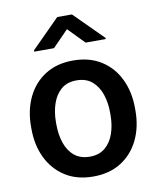

<svg xmlns="http://www.w3.org/2000/svg" viewBox="-85 -817 737 893"><g transform="rotate(-10 283.5 -370.0)"><path d="M38.1 -258.3V-269.5Q38.1 -346.2 67.1 -407Q96.2 -467.8 151.1 -502.9Q206.1 -538.1 283.2 -538.1Q360.8 -538.1 416 -502.9Q471.2 -467.8 500.2 -407Q529.3 -346.2 529.3 -269.5V-258.3Q529.3 -181.6 500.2 -121.1Q471.2 -60.5 416.3 -25.4Q361.3 9.8 284.2 9.8Q206.5 9.8 151.6 -25.4Q96.7 -60.5 67.4 -121.1Q38.1 -181.6 38.1 -258.3ZM155.8 -269.5V-258.3Q155.8 -210.4 169.2 -170.9Q182.6 -131.3 210.9 -107.7Q239.3 -84 284.2 -84Q328.1 -84 356.2 -107.7Q384.3 -131.3 397.9 -170.9Q411.6 -210.4 411.6 -258.3V-269.5Q411.6 -316.4 398.2 -356.2Q384.8 -396 356.4 -420.2Q328.1 -444.3 283.2 -444.3Q238.8 -444.3 210.7 -420.2Q182.6 -396 169.2 -356.2Q155.8 -316.4 155.8 -269.5ZM315.9 -750 451.2 -615.2V-609.9H356L281.2 -686.5L206.5 -609.9H113.3V-616.2L246.6 -750Z"/></g></svg>

Font: Vazirmatn FD Medium
Style: Regular
Weight: 500
Designer: Saber Rastikerdar
Foundry: Saber Rastikerdar
Version: Version 33.003